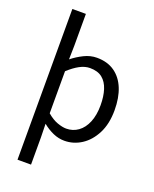

<svg xmlns="http://www.w3.org/2000/svg" viewBox="-182 -897 984 1227"><g transform="rotate(20 310.0 -283.5)"><path d="M92 229V-796H184V-580L182 -486Q218 -515 260.5 -536Q303 -557 347 -557Q419 -557 468 -522.5Q517 -488 542 -426Q567 -364 567 -280Q567 -187 533.5 -121.5Q500 -56 446.5 -21.5Q393 13 331 13Q292 13 255 -3Q218 -19 182 -48L184 45V229ZM316 -64Q361 -64 396.5 -89.5Q432 -115 452 -163.5Q472 -212 472 -279Q472 -339 457.5 -384.5Q443 -430 412 -455Q381 -480 328 -480Q294 -480 258.5 -461Q223 -442 184 -406V-120Q220 -89 255 -76.5Q290 -64 316 -64Z"/></g></svg>

Font: Noto Sans HK
Style: Regular
Weight: 400
Designer: Ryoko NISHIZUKA 西塚涼子 (kana, bopomofo & ideographs); Paul D. Hunt (Latin, Greek & Cyrillic); Sandoll Communications 산돌커뮤니
Foundry: Adobe
Version: Version 2.004-H2;hotconv 1.0.118;makeotfexe 2.5.65603